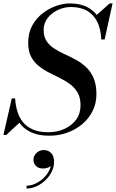

<svg xmlns="http://www.w3.org/2000/svg" viewBox="-49 -780 679 1124"><path d="M239.5 14.5Q181 14.5 140.2 -2.5Q99.5 -19.5 74 -49.5Q48.5 -79.5 35.8 -119.2Q23 -159 20 -204H39.5Q42 -163.5 52.8 -127.5Q63.5 -91.5 86 -64.2Q108.5 -37 144.5 -21.5Q180.5 -6 233 -6Q285.5 -6 328.5 -25.5Q371.5 -45 397 -80.2Q422.5 -115.5 422.5 -163.5Q422.5 -207.5 405.8 -237Q389 -266.5 361.8 -286.8Q334.5 -307 301.8 -323Q269 -339 236.5 -355.8Q204 -372.5 176.5 -394.8Q149 -417 132.5 -449.2Q116 -481.5 116 -529.5Q116 -587 139.5 -630Q163 -673 200.5 -702Q238 -731 280.2 -745.5Q322.5 -760 360 -760Q424 -760 468.5 -734.5Q513 -709 537 -661.8Q561 -614.5 563.5 -549H544Q541.5 -608.5 521 -651Q500.5 -693.5 461.8 -716.2Q423 -739 365.5 -739Q327.5 -739 290.8 -722Q254 -705 230.2 -675Q206.5 -645 206.5 -604.5Q206.5 -565.5 223.2 -540Q240 -514.5 267.5 -496.5Q295 -478.5 328 -463.5Q361 -448.5 394 -430.8Q427 -413 454.5 -387.5Q482 -362 498.8 -323.5Q515.5 -285 515.5 -228Q515.5 -176 493.8 -131.5Q472 -87 433.5 -54.2Q395 -21.5 345.2 -3.5Q295.5 14.5 239.5 14.5ZM-29 10 20 -204H39.5L42 -146.5Q48.5 -123.5 55.5 -104.5Q62.5 -85.5 71.5 -68L-12 10ZM544 -549 547 -595Q541.5 -619.5 533.8 -641.8Q526 -664 512.5 -688.5L593 -760H610L563.5 -549ZM106.5 323.5V307Q132.5 307 158.8 294.8Q185 282.5 206.8 261.5Q228.5 240.5 240.8 214Q253 187.5 251 159H266.5Q266.5 173.5 257 184.2Q247.5 195 233.2 200.8Q219 206.5 204 206.5Q175.5 206.5 161.2 191.2Q147 176 147 155Q147 140 155 127.2Q163 114.5 176.8 106.5Q190.5 98.5 207 98.5Q233 98.5 250.2 115.5Q267.5 132.5 267.5 167Q267.5 197 253.8 225Q240 253 216.8 275.2Q193.5 297.5 165 310.5Q136.5 323.5 106.5 323.5Z"/></svg>

Font: Bodoni Moda 11pt Medium
Style: Italic
Weight: 500
Italic angle: -13°
Designer: Owen Earl
Foundry: indestructible type
Version: Version 2.004